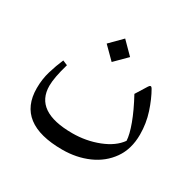

<svg xmlns="http://www.w3.org/2000/svg" viewBox="-114 -424 734 725"><g transform="rotate(30 253.0 -61.0)"><path d="M235.8 -302.2 184.8 -250.8 235.8 -199.9 286.8 -250.8ZM239.5 180.1Q301.1 180.1 352.6 157.5Q404.1 134.9 434.9 91.1Q465.7 47.3 465.7 -16.1Q465.7 -64.5 450.9 -109.8Q436 -155.1 416.9 -188.1Q413.3 -194.7 409.2 -194.7Q405.2 -194.7 401.2 -188.1L370.4 -138.6Q400.1 -84 416.2 -40.2Q432.3 3.7 433.4 29.7Q408.1 65.6 354.6 86.5Q301.1 107.4 241.3 107.4Q159.1 107.4 118.1 79.4Q77 51.3 77 -5.1Q77 -40.7 95.7 -104.9L74.8 -113.7Q61.2 -82.5 50.8 -47.5Q40.3 -12.5 40.3 26.8Q40.3 103.4 90.2 141.7Q140.1 180.1 239.5 180.1Z"/></g></svg>

Font: Parastoo
Style: Regular
Weight: 400
Foundry: Saber Rastikerdar (saber.rastikerdar@gmail.com)
Version: Version 3.000